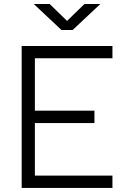

<svg xmlns="http://www.w3.org/2000/svg" viewBox="-20 -918 626 938"><path d="M85.9 0V-693.4H529.3V-633.3H150.4V-377.4H441.4V-316.9H150.4V-60.1H529.3V0ZM280.3 -771.5 145 -898.4H222.7L307.6 -815.9L392.6 -898.4H470.2L335 -771.5Z"/></svg>

Font: Cascadia Mono PL Light
Style: Regular
Weight: 300
Monospace: yes
Designer: Aaron Bell
Foundry: Saja Typeworks
Version: Version 2404.023; ttfautohint (v1.8.4)